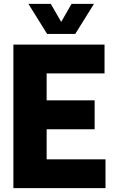

<svg xmlns="http://www.w3.org/2000/svg" viewBox="-20 -970 592 990"><path d="M49 0V-740H519V-591.5H220.5V-452.5H468V-303.5H220.5V-148.5H524V0ZM223 -795 126.5 -950H242L295.5 -857L349 -950H464.5L368 -795Z"/></svg>

Font: Encode Sans Condensed Condensed ExtraBold
Style: Regular
Weight: 800
Width: 3
Designer: Multiple Designers
Foundry: Impallari Type
Version: Version 3.000; ttfautohint (v1.8.3) -l 8 -r 50 -G 200 -x 14 